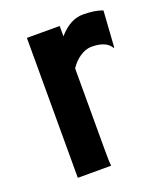

<svg xmlns="http://www.w3.org/2000/svg" viewBox="-104 -589 554 658"><g transform="rotate(-20 173.0 -260.0)"><path d="M187 -54.7Q187 -12.7 189 0H67.4V-510.3H187V-472.7Q228.5 -520 274.2 -520Q319.8 -520 346.2 -508.8L337.4 -377.4L335.4 -376Q318.4 -406.2 264.6 -406.2Q244.1 -406.2 222.9 -392.3Q201.7 -378.4 187 -355.5Z"/></g></svg>

Font: HammersmithOne
Style: Regular
Weight: 400
Designer: Nicole Fally
Foundry: Nicole Fally
Version: Version 1.003